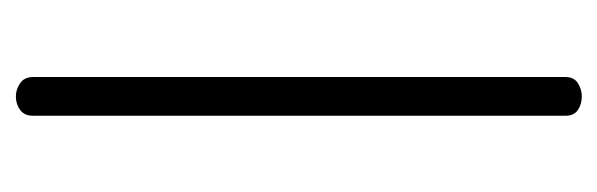

<svg xmlns="http://www.w3.org/2000/svg" viewBox="-282 -490 771 248"><g transform="rotate(90 104.0 -365.5)"><path d="M79 -710Q79 -721 87 -726Q95 -731 104 -731Q114 -731 121.5 -726Q129 -721 129 -710V-22Q129 -11 121.5 -5.5Q114 0 104 0Q95 0 87 -5.5Q79 -11 79 -22Z"/></g></svg>

Font: AkaAcidDosis
Style: Light
Weight: 300
Designer: Edgar Tolentino, Pablo Impallari, Igino Marini, Aka-Acid
Foundry: Edgar Tolentino, Pablo Impallari, Igino Marini, Aka-Acid
Version: Version 1.007